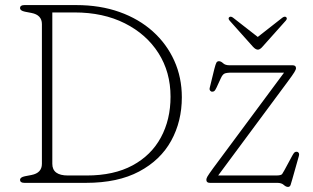

<svg xmlns="http://www.w3.org/2000/svg" viewBox="-20 -720 1232 756"><path d="M59 -12Q59 -22 78 -26L104 -31Q145 -39 145 -75V-625Q145 -661 104 -669L78 -674Q59 -678 59 -688Q59 -700 76 -700H280Q374 -700 450.5 -672.8Q527 -645.5 581.8 -596.2Q636.5 -547 666.2 -481Q696 -415 696 -337Q696 -242 654 -165.8Q612 -89.5 528 -44.8Q444 0 318.5 0H76Q59 0 59 -12ZM321 -29Q428.5 -29 502 -68.8Q575.5 -108.5 613.5 -178.8Q651.5 -249 651.5 -339.5Q651.5 -436 604 -510.8Q556.5 -585.5 471.5 -628.2Q386.5 -671 273.5 -671H186V-75Q186 -29 247.5 -29ZM1111 -396 839 -29H1066.5Q1087 -29 1091 -34.8Q1095 -40.5 1100 -50L1130.5 -106.5Q1136 -116.5 1139.2 -119.5Q1142.5 -122.5 1147.5 -122.5Q1153 -122.5 1156 -118Q1159 -113.5 1157 -106.5L1131 -14.5Q1127 0.5 1124.2 8.2Q1121.5 16 1114 16Q1106 16 1097.2 8Q1088.5 0 1071.5 0H806.5Q792.5 0 792.5 -12Q792.5 -17.5 796.8 -25Q801 -32.5 819.5 -58L1098.5 -434H893.5Q871 -434 863.5 -430Q856 -426 850 -413L832.5 -375Q827.5 -364.5 824.2 -361.8Q821 -359 815.5 -359Q810.5 -359 807.2 -363.5Q804 -368 806 -375L824 -448.5Q829 -468 832.2 -473.5Q835.5 -479 842 -479Q850 -479 858.5 -471Q867 -463 883.5 -463H1132Q1145.5 -463 1145.5 -451.5Q1145.5 -446.5 1139.2 -436Q1133 -425.5 1111 -396ZM1013.5 -536Q1003.5 -524.5 995.5 -524.5Q986.5 -524.5 976 -536L884 -639Q876.5 -648 883.5 -653Q889 -656.5 897.5 -650.5L995 -574.5L1092 -650.5Q1100.5 -656.5 1106 -653Q1113 -648 1105.5 -639Z"/></svg>

Font: Fraunces 9pt SuperSoft Thin
Style: Regular
Weight: 100
Version: Version 1.000;[b76b70a41]